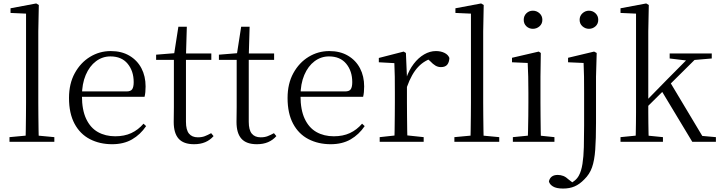

<svg xmlns="http://www.w3.org/2000/svg" viewBox="-20 -822 4174 1113"><path d="M35 0V-27L153 -38H178L295 -27V0ZM128 0Q129 -31 129.5 -70Q130 -109 130.5 -150.5Q131 -192 131 -227V-743L41 -747V-774L190 -802L205 -793L202 -639V-227Q202 -192 202.5 -150.5Q203 -109 203.5 -70Q204 -31 205 0Z M630 14Q558 14 501 -15.5Q444 -45 412 -105Q380 -165 380 -254Q380 -337 413.5 -398Q447 -459 502 -492.5Q557 -526 622 -526Q685 -526 730.5 -499Q776 -472 800 -426Q824 -380 824 -321Q824 -285 818 -261H414V-292H713Q738 -292 746.5 -305Q755 -318 755 -346Q755 -410 720 -452.5Q685 -495 620 -495Q574 -495 536.5 -467Q499 -439 477 -387.5Q455 -336 455 -266Q455 -185 479.5 -133Q504 -81 547.5 -56.5Q591 -32 648 -32Q701 -32 741 -50.5Q781 -69 812 -105L827 -91Q794 -42 745.5 -14Q697 14 630 14Z M1023 -475V-512H1205V-475ZM1105 14Q1044 14 1015.5 -18Q987 -50 987 -115Q987 -138 987.5 -156.5Q988 -175 988 -201V-475H885V-505L1008 -515L988 -500L1014 -667H1063L1058 -496V-485V-116Q1058 -69 1075.5 -47.5Q1093 -26 1127 -26Q1150 -26 1167 -32.5Q1184 -39 1204 -50L1218 -33Q1198 -10 1170 2Q1142 14 1105 14Z M1387 -475V-512H1569V-475ZM1469 14Q1408 14 1379.5 -18Q1351 -50 1351 -115Q1351 -138 1351.5 -156.5Q1352 -175 1352 -201V-475H1249V-505L1372 -515L1352 -500L1378 -667H1427L1422 -496V-485V-116Q1422 -69 1439.5 -47.5Q1457 -26 1491 -26Q1514 -26 1531 -32.5Q1548 -39 1568 -50L1582 -33Q1562 -10 1534 2Q1506 14 1469 14Z M1897 14Q1825 14 1768 -15.5Q1711 -45 1679 -105Q1647 -165 1647 -254Q1647 -337 1680.5 -398Q1714 -459 1769 -492.5Q1824 -526 1889 -526Q1952 -526 1997.5 -499Q2043 -472 2067 -426Q2091 -380 2091 -321Q2091 -285 2085 -261H1681V-292H1980Q2005 -292 2013.5 -305Q2022 -318 2022 -346Q2022 -410 1987 -452.5Q1952 -495 1887 -495Q1841 -495 1803.5 -467Q1766 -439 1744 -387.5Q1722 -336 1722 -266Q1722 -185 1746.5 -133Q1771 -81 1814.5 -56.5Q1858 -32 1915 -32Q1968 -32 2008 -50.5Q2048 -69 2079 -105L2094 -91Q2061 -42 2012.5 -14Q1964 14 1897 14Z M2181 0V-27L2291 -39H2323L2436 -27V0ZM2266 0Q2267 -24 2267.5 -65Q2268 -106 2268.5 -150Q2269 -194 2269 -227V-285Q2269 -337 2268.5 -378Q2268 -419 2266 -456L2176 -461V-486L2320 -523L2333 -515L2339 -375V-374V-227Q2339 -194 2339.5 -150Q2340 -106 2340.5 -65Q2341 -24 2342 0ZM2339 -318 2319 -369H2335Q2351 -416 2378 -451.5Q2405 -487 2438.5 -506.5Q2472 -526 2507 -526Q2535 -526 2556.5 -515.5Q2578 -505 2585 -486Q2584 -461 2572.5 -447Q2561 -433 2536 -433Q2519 -433 2504.5 -441.5Q2490 -450 2473 -468L2450 -488H2498Q2443 -475 2404.5 -434.5Q2366 -394 2339 -318Z M2614 0V-27L2732 -38H2757L2874 -27V0ZM2707 0Q2708 -31 2708.5 -70Q2709 -109 2709.5 -150.5Q2710 -192 2710 -227V-743L2620 -747V-774L2769 -802L2784 -793L2781 -639V-227Q2781 -192 2781.5 -150.5Q2782 -109 2782.5 -70Q2783 -31 2784 0Z M2953 0V-27L3064 -38H3088L3194 -27V0ZM3039 0Q3040 -24 3041 -65Q3042 -106 3042.5 -150Q3043 -194 3043 -227V-285Q3043 -335 3042 -377.5Q3041 -420 3039 -457L2948 -461V-487L3103 -523L3115 -515L3113 -378V-227Q3113 -194 3113.5 -150Q3114 -106 3114.5 -65Q3115 -24 3116 0ZM3069 -655Q3047 -655 3031.5 -669.5Q3016 -684 3016 -707Q3016 -730 3031.5 -745Q3047 -760 3069 -760Q3091 -760 3107.5 -745Q3124 -730 3124 -707Q3124 -684 3107.5 -669.5Q3091 -655 3069 -655Z M3244 271Q3205 271 3185 258.5Q3165 246 3162 229Q3171 192 3213 192Q3230 192 3245.5 198Q3261 204 3278 220L3312 246V253H3283V243Q3298 236 3312.5 224Q3327 212 3336 195Q3350 169 3356.5 128Q3363 87 3364.5 31Q3366 -25 3366 -94V-284Q3366 -335 3365.5 -377.5Q3365 -420 3363 -457L3273 -461V-487L3424 -523L3439 -515L3435 -378V-110Q3435 -16 3430.5 46Q3426 108 3412 148Q3398 188 3367 218Q3340 246 3311 258.5Q3282 271 3244 271ZM3394 -655Q3373 -655 3356.5 -669.5Q3340 -684 3340 -707Q3340 -730 3356.5 -745Q3373 -760 3394 -760Q3416 -760 3432 -745Q3448 -730 3448 -707Q3448 -684 3432 -669.5Q3416 -655 3394 -655Z M3577 0V-27L3688 -38H3713L3823 -27V0ZM3664 0Q3665 -21 3665.5 -49Q3666 -77 3666.5 -108.5Q3667 -140 3667 -170.5Q3667 -201 3667 -227V-743L3577 -747V-774L3726 -802L3741 -793L3738 -639V-229Q3738 -203 3738 -171.5Q3738 -140 3738.5 -108.5Q3739 -77 3739.5 -49Q3740 -21 3741 0ZM3704 -175V-218H3707L3851 -365L3997 -512H4044ZM3993 0 3813 -299 3863 -348 4051 -34 4130 -27V0ZM3862 -483V-512H4106V-483L3989 -473L3970 -470Z"/></svg>

Font: Noto Serif TC ExtraLight Light
Style: Regular
Weight: 300
Version: Version 2.003-H1;hotconv 1.1.1;makeotfexe 2.6.0